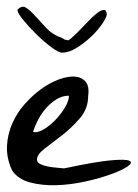

<svg xmlns="http://www.w3.org/2000/svg" viewBox="-20 -560 412 575"><path d="M15.6 -50.8Q-1 -87.9 1 -123.5Q2.9 -159.2 17.1 -190.9Q31.2 -222.7 54.2 -248.5Q77.1 -274.4 103.5 -293.5Q129.9 -312.5 156.7 -322.3Q183.6 -332 204.1 -330.6Q224.6 -329.1 236.3 -315.4Q248 -301.8 244.1 -273.4Q244.1 -235.4 220.2 -207Q196.3 -178.7 167.5 -156.2Q138.7 -133.8 114.7 -115.7Q90.8 -97.7 90.8 -82Q90.8 -73.2 101.1 -68.4Q111.3 -63.5 125 -61Q138.7 -58.6 152.3 -57.6Q166 -56.6 171.9 -55.7Q263.7 -75.2 309.6 -79.6Q355.5 -84 367.2 -78.6Q378.9 -73.2 362.8 -62Q346.7 -50.8 313.5 -38.6Q280.3 -26.4 236.3 -16.6Q192.4 -6.8 149.4 -5.4Q106.4 -3.9 69.8 -13.7Q33.2 -23.4 15.6 -50.8ZM186.5 -273.4Q167 -273.4 149.4 -262.7Q131.8 -252 117.7 -235.8Q103.5 -219.7 93.8 -200.7Q84 -181.6 79.1 -165Q81.1 -164.1 82 -164.1H85Q98.6 -164.1 116.2 -175.8Q133.8 -187.5 149.4 -204.6Q165 -221.7 175.8 -240.2Q186.5 -258.8 186.5 -273.4ZM32.2 -530.3Q44.9 -544.9 57.6 -537.1Q70.3 -529.3 85.4 -512.2Q100.6 -495.1 119.6 -475.1Q138.7 -455.1 166 -446.3Q170.9 -443.4 172.9 -441.9Q174.8 -440.4 180.7 -440.4Q182.6 -436.5 191.9 -444.3Q201.2 -452.1 214.4 -465.3Q227.5 -478.5 241.7 -493.7Q255.9 -508.8 268.6 -519Q281.2 -529.3 290 -530.3Q298.8 -531.2 299.8 -517.6Q299.8 -508.8 286.6 -489.3Q273.4 -469.7 253.4 -450.7Q233.4 -431.6 210 -417Q186.5 -402.3 166 -402.3Q155.3 -402.3 133.3 -418.9Q111.3 -435.5 88.9 -457.5Q66.4 -479.5 49.3 -500.5Q32.2 -521.5 32.2 -530.3Z"/></svg>

Font: La Belle Aurore
Style: Regular
Weight: 400
Version: Version 1.001 2001